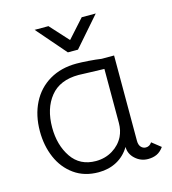

<svg xmlns="http://www.w3.org/2000/svg" viewBox="-108 -799 804 898"><g transform="rotate(-15 294.0 -350.5)"><path d="M43 -246Q43 -323 73 -382.5Q103 -442 159 -475Q215 -508 290 -508Q313 -508 348 -505.5Q383 -503 410 -499H470V-86Q470 -66 479.5 -55.5Q489 -45 503 -45Q521 -45 532 -62L575 -28Q560 -7 541.5 1.5Q523 10 499 10Q464 10 437.5 -14Q411 -38 411 -72Q387 -32 348 -11Q309 10 260 10Q191 10 142 -25Q93 -60 68 -118Q43 -176 43 -246ZM396 -124Q410 -153 410 -188V-450L344 -452L286 -454Q195 -454 149 -397Q103 -340 103 -248Q103 -163 143.5 -103.5Q184 -44 261 -44Q306 -44 342 -66Q378 -88 396 -124ZM142 -711H209L290 -622L370 -711H438L314 -569H265Z"/></g></svg>

Font: Bellota
Style: Regular
Weight: 400
Designer: Kemie Guaida
Foundry: Kemie Guaida
Version: Version 4.001